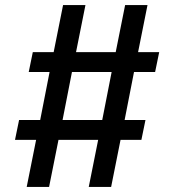

<svg xmlns="http://www.w3.org/2000/svg" viewBox="-20 -735 686 755"><path d="M173 0H85L122 -185H39L55 -263H138L175 -452H93L109 -530H191L228 -715H316L279 -530H435L472 -715H560L523 -530H606L590 -452H507L470 -263H552L536 -185H454L417 0H329L366 -185H210ZM226 -263H382L419 -452H263Z"/></svg>

Font: Wix Madefor Text Medium
Style: Regular
Weight: 500
Designer: Dalton Maag Ltd
Foundry: Dalton Maag Ltd
Version: Version 3.100